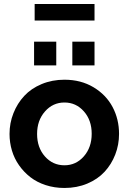

<svg xmlns="http://www.w3.org/2000/svg" viewBox="-20 -933 646 963"><path d="M153.8 -830.1V-913.1H454.1V-830.1ZM150.9 -605V-724.1H262.2V-605ZM342.8 -605V-724.1H454.1V-605ZM27.8 -261.2Q27.8 -315.9 47.4 -365.2Q66.9 -414.6 101.6 -451.9Q136.2 -489.3 188.7 -511.2Q241.2 -533.2 303.2 -533.2Q385.7 -533.2 449 -495.4Q512.2 -457.5 544.7 -396.2Q577.1 -335 577.1 -261.2Q577.1 -207 558.1 -158Q539.1 -108.9 504.6 -71.5Q470.2 -34.2 418 -12.2Q365.7 9.8 303.2 9.8Q252.9 9.8 209 -4.6Q165 -19 132.3 -44.4Q99.6 -69.8 75.7 -103.8Q51.8 -137.7 39.8 -178Q27.8 -218.3 27.8 -261.2ZM303.2 -104Q361.3 -104 400.6 -148.9Q439.9 -193.8 439.9 -262.2Q439.9 -330.1 400.6 -374.5Q361.3 -418.9 303.2 -418.9Q245.1 -418.9 205.6 -374Q166 -329.1 166 -261.2Q166 -192.9 205.3 -148.4Q244.6 -104 303.2 -104Z"/></svg>

Font: Rawline
Style: Bold
Weight: 700
Designer: Matt McInerney, Pablo Impallari, Rodrigo Fuenzalida
Foundry: Matt McInerney, Pablo Impallari, Rodrigo Fuenzalida
Version: Version 4.020;PS 004.020;hotconv 1.0.88;makeotf.lib2.5.64775